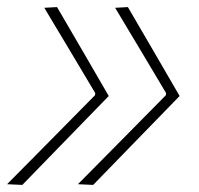

<svg xmlns="http://www.w3.org/2000/svg" viewBox="-34 -520 561 542"><path d="M229 2 186 0Q248.5 -63 310.2 -125.5Q372 -188 434 -251L435 -257Q399 -317.5 363 -377.8Q327 -438 291 -498L327 -500Q364 -437 400.2 -374.5Q436.5 -312 473 -249Q412 -186 351 -123.5Q290 -61 229 2ZM29 2 -14 0Q48.5 -63 110.2 -125.5Q172 -188 234 -251L235 -257Q199 -317.5 163 -377.8Q127 -438 91 -498L127 -500Q164 -437 200.2 -374.5Q236.5 -312 273 -249Q212 -186 151 -123.5Q90 -61 29 2Z"/></svg>

Font: Commissioner Loud Thin
Style: Italic
Weight: 100
Italic angle: -12°
Designer: Kostas Bartsokas
Foundry: Kostas Bartsokas
Version: Version 1.000; ttfautohint (v1.8.3)